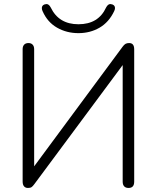

<svg xmlns="http://www.w3.org/2000/svg" viewBox="-20 -924 776 950"><path d="M92 -26V-681Q92 -695 99.5 -703Q107 -711 121 -711Q134 -711 141.5 -703Q149 -695 149 -681V-101L586 -692Q594 -703 601 -707Q608 -711 619 -711Q644 -711 644 -680V-25Q644 6 616 6Q602 6 594.5 -2Q587 -10 587 -25V-602L150 -13Q142 -2 136 2Q130 6 118 6Q106 6 99 -2Q92 -10 92 -26ZM191 -868Q187 -876 187 -884Q187 -897 200 -902Q205 -903 210 -904Q222 -904 231 -887Q271 -804 368 -804Q467 -804 505 -887Q514 -904 526 -904Q531 -903 536 -902Q549 -897 549 -884Q549 -877 545 -869Q519 -814 472.5 -787Q426 -760 368 -760Q310 -760 262.5 -787Q215 -814 191 -868Z"/></svg>

Font: SN Pro Light
Style: Regular
Weight: 300
Designer: Tobias Whetton
Foundry: Supernotes
Version: Version 1.002